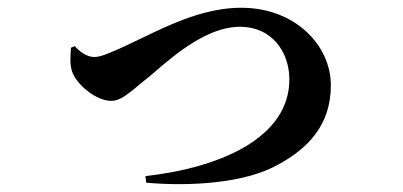

<svg xmlns="http://www.w3.org/2000/svg" viewBox="-20 -486 1040 495"><path d="M173 -367 163 -363C162 -345 159 -322 166 -301C179 -265 230 -226 266 -226C292 -226 310 -244 353 -279C394 -310 496 -417 599 -417C681 -417 726 -352 726 -281C726 -133 552 -54 355 -32L357 -15C467 -5 610 -13 696 -61C772 -102 833 -162 833 -266C833 -369 741 -466 602 -466C474 -466 360 -389 263 -350C244 -342 233 -339 223 -339C202 -339 182 -356 173 -367Z"/></svg>

Font: Noto Serif CJK HK
Style: Bold
Weight: 700
Designer: Ryoko NISHIZUKA 西塚涼子 (kana & ideographs); Frank Grießhammer (Latin, Greek & Cyrillic); Wenlong ZHANG 张文龙 (bopomofo); San
Foundry: Adobe
Version: Version 2.001;hotconv 1.1.0;makeotfexe 2.6.0